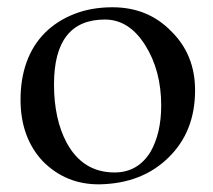

<svg xmlns="http://www.w3.org/2000/svg" viewBox="-20 -487 576 518"><path d="M506.3 -243.4Q506.3 -131.4 434.3 -61.7Q363.4 8 249.1 10.3Q157.7 11.4 94.9 -52.6Q35.4 -116.6 35.4 -218.3Q35.4 -274.3 52 -320Q68.6 -365.7 101.1 -398.3Q133.7 -430.9 180 -449.1Q226.3 -467.4 283.4 -467.4Q379.4 -467.4 442.3 -402.3Q506.3 -339.4 506.3 -243.4ZM414.9 -202.3Q414.9 -297.1 371.4 -365.7Q328 -434.3 262.9 -434.3Q125.7 -434.3 125.7 -259.4Q125.7 -165.7 160 -101.7Q203.4 -21.7 289.1 -21.7Q352 -21.7 386.3 -77.7Q414.9 -128 414.9 -202.3Z"/></svg>

Font: t
Style: Regular
Weight: 400
Designer: Takis Katsoulidis and George D. Matthiopoulos
Foundry: Takis Katsoulidis and George D. Matthiopoulos
Version: Version 1.0 ; ttfautohint (v1.8.1)